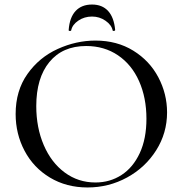

<svg xmlns="http://www.w3.org/2000/svg" viewBox="-20 -815 806 847"><path d="M49 -312Q49 -415 101 -488.5Q153 -562 234.5 -599Q316 -636 401 -636Q496 -636 568 -591.5Q640 -547 678.5 -474Q717 -401 717 -319Q717 -228 669 -152Q621 -76 540.5 -32Q460 12 366 12Q273 12 200.5 -31.5Q128 -75 88.5 -149.5Q49 -224 49 -312ZM626 -291Q626 -384 593.5 -457Q561 -530 500.5 -571Q440 -612 360 -612Q256 -612 198 -541.5Q140 -471 140 -347Q140 -252 173 -175Q206 -98 265.5 -54Q325 -10 401 -10Q465 -10 516 -43Q567 -76 596.5 -139.5Q626 -203 626 -291ZM283 -683Q287 -738 313.5 -766.5Q340 -795 386 -795Q431 -795 457 -766.5Q483 -738 488 -683Q488 -679 482.5 -678.5Q477 -678 477 -681Q472 -705 445.5 -723.5Q419 -742 386 -742Q352 -742 325.5 -724Q299 -706 294 -681Q293 -678 287.5 -678.5Q282 -679 283 -683Z"/></svg>

Font: Cormorant SC Medium
Style: Regular
Weight: 500
Designer: Christian Thalmann (Catharsis Fonts)
Foundry: Catharsis Fonts
Version: Version 4.000